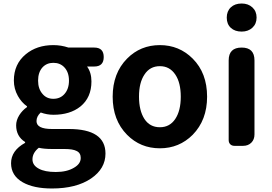

<svg xmlns="http://www.w3.org/2000/svg" viewBox="-20 -831 1548 1094"><path d="M276 243Q172 243 110 208Q43 170 43 99Q43 27 123 -17V-22Q72 -54 72 -117Q72 -146 90 -175Q107 -202 134 -221V-225Q102 -248 82 -284Q59 -325 59 -372Q59 -466 127 -522Q190 -574 284 -574Q328 -574 370 -560H470H517Q571 -560 571 -506Q571 -452 517 -452H476Q501 -418 501 -367Q501 -275 438 -224Q379 -177 284 -177Q248 -177 212 -190Q188 -168 188 -141Q188 -96 276 -96H372Q581 -96 581 44Q581 130 499 186Q415 243 276 243ZM298 149Q361 149 401 125Q440 103 440 69Q440 40 416 29Q395 18 347 18H278Q230 18 201 11Q165 40 165 77Q165 111 201 130Q235 149 298 149ZM284 -268Q323 -268 347 -295Q373 -324 373 -371.5Q373 -419 347 -447Q323 -473 284 -473Q246 -473 222 -447Q197 -419 197 -371.5Q197 -324 223 -295Q246 -268 284 -268Z M891 14Q780 14 704 -63Q622 -146 622 -280Q622 -414 704 -497Q780 -574 891 -574Q1001 -574 1078 -497Q1160 -415 1160 -280Q1160 -147 1078 -63Q1001 14 891 14ZM891 -106Q947 -106 978.5 -153Q1010 -200 1010 -280Q1010 -360 979 -406Q947 -454 891 -454Q834 -454 803 -406Q772 -360 772 -280.5Q772 -201 803 -153Q834 -106 891 -106Z M1316 0Q1301 0 1292 -9Q1283 -18 1283 -33V-487Q1283 -560 1357 -560Q1430 -560 1430 -487V-280V-65Q1430 -36 1412 -18Q1394 0 1365 0H1356ZM1357 -651Q1318 -651 1295 -672.5Q1272 -694 1272 -730.5Q1272 -767 1295 -789Q1318 -811 1357 -811Q1394 -811 1418 -789Q1442 -767 1442 -731Q1442 -695 1418 -673Q1394 -651 1357 -651Z"/></svg>

Font: GenSenRounded2 TW B
Style: Regular
Weight: 700
Version: Version 2.000;PS 2;hotconv 16.6.51;makeotf.lib2.5.65220 DEVE